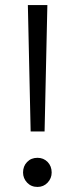

<svg xmlns="http://www.w3.org/2000/svg" viewBox="-20 -728 301 758"><path d="M101 -209 90 -708H167L156 -209ZM128 10Q103 10 87 -7Q71 -24 71 -47Q71 -72 87 -88.5Q103 -105 128 -105Q152 -105 168 -88.5Q184 -72 184 -47Q184 -24 168 -7Q152 10 128 10Z"/></svg>

Font: Outfit Thin Light
Style: Regular
Weight: 300
Version: Version 1.100;gftools[0.9.27]